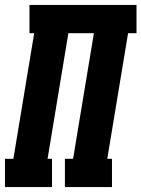

<svg xmlns="http://www.w3.org/2000/svg" viewBox="-31 -755 571 775"><path d="M-11 0V-114H23L107 -621H88V-735H520V-621H486L402 -114H421V0H231V-114H264L348 -621H245L161 -114H179V0Z"/></svg>

Font: Iosevka Curly Slab HvObl
Style: Regular
Weight: 900
Italic angle: -9°
Monospace: yes
Designer: Belleve Invis
Foundry: Belleve Invis
Version: Version 11.1.0; ttfautohint (v1.8.3)